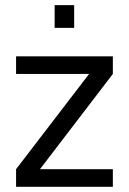

<svg xmlns="http://www.w3.org/2000/svg" viewBox="-20 -716 495 736"><path d="M41.6 0V-67.4L321.6 -432.6H41.6V-500H412.6V-432.6L133.2 -67.4H412.6V0ZM189.5 -609.2V-696.4H264.3V-609.2Z"/></svg>

Font: Titillium Web
Style: Bold
Weight: 700
Designer: Mohamed Gaber, Accademia di Belle Arti di Urbino
Foundry: Kief Type Foundry, Accademia di Belle Arti di Urbino
Version: Version 3.000